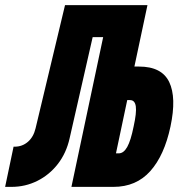

<svg xmlns="http://www.w3.org/2000/svg" viewBox="-75 -730 697 750"><path d="M-55 0 -22 -157H-18Q12 -157 34 -176Q56 -195 64 -229L179 -710H501L450 -470H468Q557 -470 586 -409.5Q615 -349 591 -236Q567 -123 512 -61.5Q457 0 368 0H204L328 -585H287L197 -190Q184 -132 151 -89.5Q118 -47 71 -23.5Q24 0 -30 0ZM378 -131H389Q408 -131 422 -156Q436 -181 447 -236Q459 -290 455.5 -314.5Q452 -339 433 -339H422Z"/></svg>

Font: Geist Mono Black
Style: Italic
Weight: 900
Italic angle: -12°
Monospace: yes
Designer: Basement.studio, Andrés Briganti, Mateo Zaragoza
Foundry: Basement.studio, Vercel, Andrés Briganti, Guido Ferreyra, Mateo Zaragoza
Version: Version 1.500; ttfautohint (v1.8.4.7-5d5b)